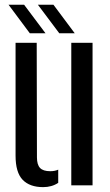

<svg xmlns="http://www.w3.org/2000/svg" viewBox="-20 -780 464 808"><path d="M45.5 -125V-600H134.5L135.5 -117.5Q135.5 -87 148.5 -73.2Q161.5 -59.5 191.5 -59.5Q210.5 -59.5 225 -66V-10.5Q198 7.5 161.5 7.5Q105 7.5 75.2 -23.5Q45.5 -54.5 45.5 -125ZM280 0V-600H369.5V0ZM105.5 -640 16 -760H81.5L171.5 -640ZM229.5 -640 139.5 -760H205L294.5 -640Z"/></svg>

Font: Big Shoulders Stencil Text Medium
Style: Regular
Weight: 500
Designer: Patric King
Foundry: XO Type Co
Version: Version 1.000